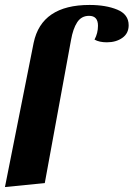

<svg xmlns="http://www.w3.org/2000/svg" viewBox="-25 -740 540 776"><path d="M337 -720Q403 -720 449 -701Q495 -682 495 -638Q495 -605 469.5 -587Q444 -569 407 -569Q376 -569 357 -580Q371 -606 371 -636Q371 -676 335 -676Q304 -676 287 -650Q270 -624 262 -578L156 0L-5 16L111 -567Q143 -720 337 -720Z"/></svg>

Font: Sansita
Style: Bold Italic
Weight: 700
Italic angle: -11°
Designer: Pablo Cosgaya
Foundry: Omnibus-Type
Version: Version 1.006